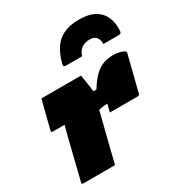

<svg xmlns="http://www.w3.org/2000/svg" viewBox="-192 -977 1056 1117"><g transform="rotate(-30 336.5 -419.0)"><path d="M494 -707Q463 -707 441.5 -693Q420 -679 407 -644H299Q290 -644 286 -648Q282 -652 286 -666Q312 -761 363 -799.5Q414 -838 493 -838H503Q587 -838 631.5 -794Q676 -750 673 -666Q672 -653 668.5 -648.5Q665 -644 654 -644H551Q551 -707 494 -707ZM80 -550H346Q346 -550 348 -536.5Q350 -523 353.5 -503.5Q357 -484 359.5 -465Q362 -446 363 -435H383Q413 -483 440.5 -510Q468 -537 498.5 -548.5Q529 -560 569 -560Q591 -560 613 -554Q635 -548 643 -540Q647 -536 645 -530L585 -291Q582 -280 571 -280H384L386 -288Q389 -299 391.5 -310Q394 -321 397 -332H391Q365 -332 338 -324Q323 -264 309 -208Q295 -152 281 -97Q275 -73 269 -48.5Q263 -24 257 0H43Q32 0 35 -11Q36 -13 42 -37.5Q48 -62 57.5 -100.5Q67 -139 78 -184Q89 -229 100 -272.5Q111 -316 120 -350H40Q30 -350 32 -361Z"/></g></svg>

Font: Recursive Mn Lnr St XBk
Style: Italic
Weight: 1000
Italic angle: -15°
Monospace: yes
Version: Version 1.079;hotconv 1.0.112;makeotfexe 2.5.65598; ttfautoh